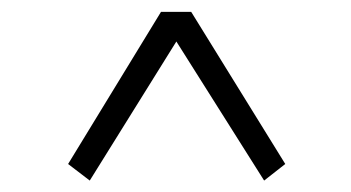

<svg xmlns="http://www.w3.org/2000/svg" viewBox="-20 -533 602 329"><path d="M133.8 -223.6 96.7 -252 255.9 -512.7H307.6L468.8 -252L432.6 -223.6L282.2 -461.9Z"/></svg>

Font: Bpmf Zihi Only R
Style: R
Weight: 400
Foundry: But Ko
Version: Version 1.320